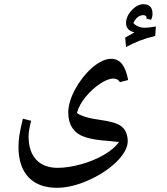

<svg xmlns="http://www.w3.org/2000/svg" viewBox="-20 -770 795 914"><path d="M580 -546C627 -571 659 -584 719 -599L722 -644C700 -640 683 -638 670 -638C646 -638 628 -646 615 -660C624 -682 642 -698 663 -698C672 -698 678 -692 678 -685L677 -681L699 -676C704 -685 706 -695 706 -705C706 -735 691 -750 662 -750C624 -750 580 -703 580 -661C580 -637 593 -622 620 -616L576 -591ZM250 124C297 124 347 112 399 89C505 43 588 -36 588 -97C588 -128 578 -154 556 -170C536 -184 506 -192 459 -199C405 -206 367 -217 346 -232C353 -258 367 -283 387 -308C428 -358 484 -396 519 -396C534 -396 542 -392 551 -379L590 -389C578 -453 555 -490 509 -490C482 -490 452 -476 419 -448C354 -391 305 -301 305 -235C305 -204 312 -179 326 -159C352 -121 400 -106 497 -99C513 -97 530 -96 547 -94C531 -72 507 -52 475 -33C412 4 322 29 255 29C166 29 116 -25 116 -121C116 -141 121 -166 128 -195L89 -205C73 -140 68 -107 68 -70C68 54 134 124 250 124Z"/></svg>

Font: Noto Naskh Arabic UI Medium
Style: Regular
Weight: 500
Designer: Monotype Design Team, David Williams, Mohamad Dakak and Nizar Qandah
Foundry: Monotype Imaging Inc.
Version: Version 2.014